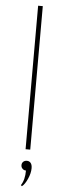

<svg xmlns="http://www.w3.org/2000/svg" viewBox="-64 -812 353 1042"><g transform="rotate(5 112.5 -290.5)"><path d="M100.1 0V-781.7H125.5V0ZM85.4 87.9Q85.4 76.7 93 69.3Q100.6 62 112.8 62Q126 62 133.8 71.5Q141.6 81.1 141.6 100.1Q141.6 127 127.7 158.2Q113.8 189.5 97.7 201.7L91.8 196.3Q112.3 166 112.3 115.2Q101.1 115.2 93.3 107.4Q85.4 99.6 85.4 87.9Z"/></g></svg>

Font: Spartan MB Thin
Style: Regular
Weight: 100
Designer: Matt Bailey, Mirko Velimirovic
Foundry: Matt Bailey
Version: Version 1.005